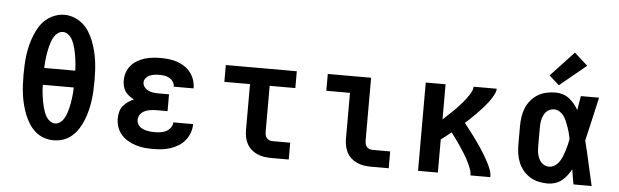

<svg xmlns="http://www.w3.org/2000/svg" viewBox="-49 -963 3699 1148"><g transform="rotate(5 1800.0 -389.0)"><path d="M300 8Q270 8 241 -2Q212 -12 189.5 -32Q167 -52 151 -77.5Q135 -103 124 -131Q113 -159 105.5 -188.5Q98 -218 94 -247.5Q90 -277 88.5 -307Q87 -337 87 -368Q87 -398 88.5 -428Q90 -458 94 -487.5Q98 -517 105.5 -546.5Q113 -576 124 -604Q135 -632 151 -658Q167 -684 190 -703.5Q213 -723 241.5 -734Q270 -745 300 -745Q330 -745 358.5 -734Q387 -723 410 -703.5Q433 -684 449 -658Q465 -632 476 -604Q487 -576 494.5 -546.5Q502 -517 506 -487.5Q510 -458 511.5 -428Q513 -398 513 -367Q513 -337 511.5 -307Q510 -277 506 -247.5Q502 -218 494.5 -188.5Q487 -159 476 -131Q465 -103 449 -77.5Q433 -52 410.5 -32Q388 -12 359 -2Q330 8 300 8ZM207 -418H393Q393 -434 391.5 -450.5Q390 -467 388 -483Q386 -499 383 -515.5Q380 -532 376 -547.5Q372 -563 366.5 -578.5Q361 -594 352.5 -608Q344 -622 330 -632Q316 -642 300 -642Q284 -642 270 -632Q256 -622 247.5 -608Q239 -594 233.5 -578.5Q228 -563 224 -547.5Q220 -532 217 -515.5Q214 -499 212 -483Q210 -467 208.5 -450.5Q207 -434 207 -418ZM300 -93Q316 -93 330 -103Q344 -113 352.5 -127Q361 -141 366.5 -156.5Q372 -172 376 -187.5Q380 -203 383 -219.5Q386 -236 388 -252Q390 -268 391.5 -284.5Q393 -301 393 -317H207Q207 -301 208.5 -284.5Q210 -268 212 -252Q214 -236 217 -219.5Q220 -203 224 -187.5Q228 -172 233.5 -156.5Q239 -141 247.5 -127Q256 -113 270 -103Q284 -93 300 -93Z M898 8Q871 8 845 5.5Q819 3 794 -5Q769 -13 746 -26Q723 -39 705.5 -59Q688 -79 679.5 -104Q671 -129 671 -155Q671 -175 676 -195Q681 -215 693.5 -230.5Q706 -246 722.5 -257.5Q739 -269 757 -277Q742 -285 728 -295.5Q714 -306 704.5 -320Q695 -334 691 -351Q687 -368 687 -385Q687 -410 695 -433.5Q703 -457 719 -475.5Q735 -494 756.5 -506.5Q778 -519 801 -526Q824 -533 848.5 -535.5Q873 -538 897 -538Q922 -538 947 -535Q972 -532 995.5 -524Q1019 -516 1040 -502Q1061 -488 1076 -468.5Q1091 -449 1099 -425Q1107 -401 1107 -376Q1107 -376 1107 -375.5Q1107 -375 1107 -374H988Q988 -375 988 -375Q988 -375 988 -375Q988 -390 979 -403.5Q970 -417 956.5 -424.5Q943 -432 928 -434.5Q913 -437 897 -437Q882 -437 867.5 -435Q853 -433 839.5 -427.5Q826 -422 816 -410Q806 -398 806 -383Q806 -368 816 -355.5Q826 -343 840 -336.5Q854 -330 869.5 -328Q885 -326 900 -326H964V-225H900Q888 -225 876 -224Q864 -223 852 -220.5Q840 -218 829 -213Q818 -208 809 -200Q800 -192 795 -180.5Q790 -169 790 -157Q790 -146 795 -135Q800 -124 809 -116.5Q818 -109 829 -104.5Q840 -100 851.5 -97.5Q863 -95 874.5 -94Q886 -93 898 -93Q915 -93 933 -95.5Q951 -98 966.5 -106Q982 -114 993 -129Q1004 -144 1004 -161H1123Q1123 -135 1114 -109.5Q1105 -84 1088.5 -63.5Q1072 -43 1049.5 -29Q1027 -15 1002 -6.5Q977 2 950.5 5Q924 8 898 8Z M1604 0Q1582 0 1561 -3.5Q1540 -7 1520.5 -15.5Q1501 -24 1485 -38.5Q1469 -53 1459 -72Q1449 -91 1445 -112Q1441 -133 1441 -155V-429H1287V-530H1713V-429H1559V-155Q1559 -145 1561 -135Q1563 -125 1569 -117Q1575 -109 1584.5 -105Q1594 -101 1604 -101H1711V0Z M2204 0Q2182 0 2161 -3.5Q2140 -7 2120.5 -15.5Q2101 -24 2085 -38.5Q2069 -53 2059 -72Q2049 -91 2045 -112Q2041 -133 2041 -155V-429H1899V-530H2159V-155Q2159 -145 2161 -135Q2163 -125 2169 -117Q2175 -109 2184.5 -105Q2194 -101 2204 -101H2311V0Z M2487 0V-530H2606V-319Q2616 -328 2626 -337.5Q2636 -347 2646 -356.5Q2656 -366 2666 -375.5Q2676 -385 2685.5 -395Q2695 -405 2704 -415Q2713 -425 2722 -435.5Q2731 -446 2739 -457Q2747 -468 2754.5 -479.5Q2762 -491 2768 -503.5Q2774 -516 2774 -530H2913Q2913 -516 2907 -503Q2901 -490 2893.5 -477.5Q2886 -465 2877.5 -453.5Q2869 -442 2860 -431Q2851 -420 2841.5 -409.5Q2832 -399 2822.5 -389Q2813 -379 2803 -368.5Q2793 -358 2782.5 -348.5Q2772 -339 2762 -329Q2752 -319 2741 -310Q2755 -292 2769 -274Q2783 -256 2796.5 -238Q2810 -220 2823 -201.5Q2836 -183 2848.5 -164Q2861 -145 2872.5 -125.5Q2884 -106 2894.5 -86Q2905 -66 2913 -44.5Q2921 -23 2921 0H2802Q2802 -18 2796 -35Q2790 -52 2782.5 -68Q2775 -84 2766.5 -99.5Q2758 -115 2748.5 -130Q2739 -145 2729 -160Q2719 -175 2709 -189.5Q2699 -204 2688.5 -218Q2678 -232 2667 -247Q2652 -234 2636.5 -222Q2621 -210 2606 -199V0Z M3266 8Q3238 8 3210.5 2Q3183 -4 3159.5 -18.5Q3136 -33 3118 -54.5Q3100 -76 3089.5 -101.5Q3079 -127 3075 -154.5Q3071 -182 3071 -210V-320Q3071 -348 3075 -375.5Q3079 -403 3089.5 -428.5Q3100 -454 3118 -475.5Q3136 -497 3159.5 -511.5Q3183 -526 3210.5 -532Q3238 -538 3266 -538Q3288 -538 3309 -531.5Q3330 -525 3347.5 -511.5Q3365 -498 3379 -481Q3393 -464 3404 -445Q3407 -466 3410.5 -487.5Q3414 -509 3418 -530H3527Q3512 -465 3497.5 -399Q3483 -333 3467 -268Q3484 -201 3498.5 -134Q3513 -67 3529 0H3420Q3416 -22 3412 -44.5Q3408 -67 3405 -89Q3394 -70 3380.5 -52Q3367 -34 3349.5 -20Q3332 -6 3310 1Q3288 8 3266 8ZM3266 -93Q3284 -93 3300 -104Q3316 -115 3326 -130Q3336 -145 3343 -162Q3350 -179 3355.5 -197Q3361 -215 3365.5 -232.5Q3370 -250 3373 -268Q3370 -286 3365.5 -303Q3361 -320 3355 -337Q3349 -354 3342 -371Q3335 -388 3325 -402.5Q3315 -417 3299.5 -427Q3284 -437 3266 -437Q3253 -437 3240.5 -432Q3228 -427 3219 -417.5Q3210 -408 3204.5 -396.5Q3199 -385 3195.5 -372Q3192 -359 3191 -346Q3190 -333 3190 -320V-210Q3190 -197 3191 -184Q3192 -171 3195.5 -158Q3199 -145 3204.5 -133.5Q3210 -122 3219 -112.5Q3228 -103 3240.5 -98Q3253 -93 3266 -93ZM3281 -583 3221 -637 3360 -786 3440 -714Z"/></g></svg>

Font: Iosevka Curly Slab Extended
Style: Bold
Weight: 700
Width: 7
Monospace: yes
Designer: Belleve Invis
Foundry: Belleve Invis
Version: Version 11.1.0; ttfautohint (v1.8.3)